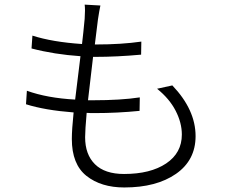

<svg xmlns="http://www.w3.org/2000/svg" viewBox="-20 -787 1017 847"><path d="M422.9 -762.7Q418 -740.2 412.1 -701.2Q408.2 -666 398.4 -590.8H402.3Q515.6 -590.8 603.5 -603.5L602.5 -545.9Q495.1 -536.1 401.4 -536.1H390.6Q379.9 -450.2 368.2 -344.7H390.6Q513.7 -344.7 596.7 -357.4L595.7 -297.9Q497.1 -288.1 397.5 -288.1Q374 -288.1 362.3 -289.1Q355.5 -211.9 355.5 -181.6Q355.5 -105.5 398.9 -62.5Q442.4 -19.5 527.3 -19.5Q643.6 -19.5 712.9 -65.9Q782.2 -112.3 782.2 -193.4Q782.2 -245.1 754.9 -298.3Q727.5 -351.6 672.9 -395.5L740.2 -410.2Q842.8 -302.7 842.8 -186.5Q842.8 -80.1 756.3 -20Q669.9 40 528.3 40Q425.8 40 361.3 -11.2Q296.9 -62.5 296.9 -173.8Q296.9 -214.8 304.7 -291Q177.7 -300.8 94.7 -327.1L98.6 -386.7Q187.5 -354.5 311.5 -347.7Q315.4 -382.8 335 -539.1Q219.7 -546.9 119.1 -573.2L123 -629.9Q210.9 -601.6 341.8 -592.8Q347.7 -641.6 353.5 -704.1Q356.4 -745.1 353.5 -766.6Z"/></svg>

Font: Min Sans Light
Style: Regular
Weight: 300
Designer: Jinseong-Kim, NotoSansCJK, Nunito
Foundry: Jinseong-Kim
Version: Version 1.400;Glyphs 3.1.2 (3151)